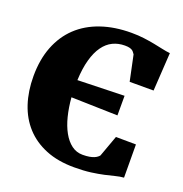

<svg xmlns="http://www.w3.org/2000/svg" viewBox="-135 -871 957 1002"><g transform="rotate(20 343.5 -370.0)"><path d="M22.5 -363.8Q22.5 -456.1 50.5 -528.1Q78.6 -600.1 130.9 -649.7Q183.1 -699.2 258.1 -725.1Q333 -751 426.8 -751Q464.8 -751 496.8 -746.8Q528.8 -742.7 556.4 -737.3Q584 -731.9 607.2 -726.8Q630.4 -721.7 650.4 -719.7L637.2 -507.3H504.4L474.6 -648.9Q470.7 -653.8 467.3 -658.9Q463.9 -664.1 458 -668Q452.1 -671.9 442.6 -674.3Q433.1 -676.8 417 -676.8Q380.4 -676.8 350.1 -662.1Q319.8 -647.5 297.4 -616.2Q274.9 -585 261.5 -536.9Q248 -488.8 245.1 -422.4L504.4 -429.7V-320.8L246.6 -327.6Q251 -272.5 262.9 -224.9Q274.9 -177.2 294.7 -141.6Q314.5 -106 341.6 -85.7Q368.7 -65.4 403.3 -65.4Q424.8 -65.4 440.2 -68.1Q455.6 -70.8 466.1 -75.2Q476.6 -79.6 482.9 -84.7Q489.3 -89.8 492.7 -94.2L535.6 -212.4L647 -211.4L647.9 -27.3Q626 -25.9 601.8 -19.5Q577.6 -13.2 546.9 -6.3Q516.1 0.5 476.6 5.9Q437 11.2 384.3 11.2Q293.9 11.2 226.3 -16.4Q158.7 -43.9 113.3 -93.5Q67.9 -143.1 45.2 -211.9Q22.5 -280.8 22.5 -363.8Z"/></g></svg>

Font: Merriweather UltraBold
Style: Regular
Weight: 900
Designer: Eben Sorkin ( sorkintype@gmail.com )
Foundry: Eben Sorkin
Version: Version 1.570; ttfautohint (v1.3) -l 8 -r 32 -G 0 -x 0 -H 60